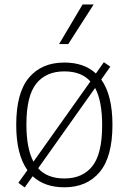

<svg xmlns="http://www.w3.org/2000/svg" viewBox="-20 -828 574 858"><path d="M482.5 -270Q482.5 -127.5 425.5 -59.2Q368.5 9 267.5 9Q179 9 126 -40.5L90.5 9.5L62 -11L102.5 -67.5Q52.5 -138 52.5 -270Q52.5 -413 109.2 -480.8Q166 -548.5 267.5 -548.5Q356 -548.5 408.5 -499.5L444 -550L473 -530L432.5 -472.5Q482.5 -403 482.5 -270ZM98 -271.5Q98 -165.5 129.5 -105.5L384 -464Q344 -509 267.5 -509Q185.5 -509 141.8 -454Q98 -399 98 -271.5ZM436.5 -268.5Q436.5 -376.5 405 -435L150.5 -76Q191 -30.5 267.5 -30.5Q349.5 -30.5 393 -85.8Q436.5 -141 436.5 -268.5ZM244 -631 349 -808H398.5L285 -631Z"/></svg>

Font: Encode Sans ExtraLight
Style: Regular
Weight: 275
Designer: Multiple Designers
Foundry: Impallari Type
Version: Version 2.000